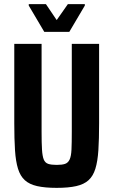

<svg xmlns="http://www.w3.org/2000/svg" viewBox="-20 -900 548 928"><path d="M254 8Q197 8 159.5 -0.5Q122 -9 100 -29Q78 -49 67 -84.5Q56 -120 52.5 -174Q49 -228 49 -304V-688H181V-263Q181 -209 183 -177Q185 -145 191.5 -129Q198 -113 213 -108Q228 -103 254 -103Q280 -103 294.5 -108Q309 -113 316.5 -129Q324 -145 325.5 -177Q327 -209 327 -263V-688H459V-304Q459 -228 455.5 -174Q452 -120 441 -84.5Q430 -49 408 -29Q386 -9 348.5 -0.5Q311 8 254 8ZM194 -746 119 -873V-880H202L254 -803L308 -880H390V-873L315 -746Z"/></svg>

Font: Saira Condensed
Style: Bold
Weight: 700
Width: 3
Designer: Hector Gatti with collaboration of the Omnibus-Type team
Foundry: Omnibus-Type
Version: Version 1.101